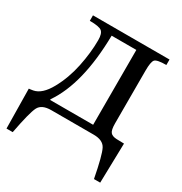

<svg xmlns="http://www.w3.org/2000/svg" viewBox="-154 -589 838 882"><g transform="rotate(30 265.0 -148.5)"><path d="M364 0H139Q89 0 73.5 30Q58 60 36 176H3L0 -34Q1 -34 9 -35Q17 -36 22 -37Q65 -45 99.5 -107.5Q134 -170 149.5 -245Q165 -320 165 -386Q165 -421 151 -432.5Q137 -444 87 -444V-473H493V-444Q443 -444 433 -432Q423 -420 423 -374V-364V-94Q423 -59 432.5 -47.5Q442 -36 465 -35L505 -34L500 176H467Q445 61 429 30.5Q413 0 364 0ZM339 -38V-435H208Q204 -177 111 -42V-38Z"/></g></svg>

Font: myMathFont
Style: Regular
Weight: 400
Designer: Ross Mills, John Hudson & Paul Hanslow, Tiro Typeworks Ltd; with prior portions MicroPress Inc., and Coen Hoffman. Math 
Foundry: Tiro Typeworks Ltd
Version: Version 2.13 b171